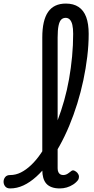

<svg xmlns="http://www.w3.org/2000/svg" viewBox="-114 -1039 528 1076"><path d="M-57 17Q-76 17 -85 5.5Q-94 -6 -94 -20.5Q-94 -35 -85 -46.5Q-76 -58 -57 -58Q-26 -58 3 -72.5Q32 -87 60.5 -114Q89 -141 115 -179Q141 -217 164.5 -263.5Q188 -310 208.5 -363.5Q229 -417 245.5 -475.5Q262 -534 273 -596Q284 -658 290 -722Q296 -786 296 -849Q296 -864 309 -871.5Q322 -879 339.5 -879Q357 -879 370 -871.5Q383 -864 383 -849Q383 -787 375 -721Q367 -655 353 -589Q339 -523 319 -458.5Q299 -394 274 -334Q249 -274 219.5 -221Q190 -168 157.5 -124.5Q125 -81 89.5 -49Q54 -17 17.5 0Q-19 17 -57 17ZM221 17Q195 17 176 10Q157 3 145.5 -10Q134 -23 128.5 -42.5Q123 -62 123 -86V-829Q123 -925 155.5 -972Q188 -1019 255 -1019Q298 -1019 326.5 -1000Q355 -981 369 -943.5Q383 -906 383 -849Q383 -830 370 -821Q357 -812 339.5 -812Q322 -812 309 -821Q296 -830 296 -849Q296 -880 291.5 -899.5Q287 -919 277.5 -929Q268 -939 254 -939Q239 -939 229 -929Q219 -919 214 -894.5Q209 -870 209 -829V-96Q209 -83 213 -74.5Q217 -66 224 -62Q231 -58 240 -58Q249 -58 256.5 -61Q264 -64 271 -69.5Q278 -75 285 -80Q293 -87 303 -82.5Q313 -78 320 -70Q328 -60 328.5 -50Q329 -40 324 -31Q313 -16 296 -5Q279 6 260 11.5Q241 17 221 17Z"/></svg>

Font: Playwrite ES
Style: Regular
Weight: 400
Designer: Veronika Burian, José Scaglione
Foundry: TypeTogether
Version: Version 1.002